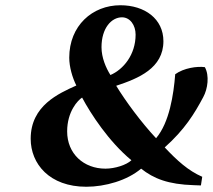

<svg xmlns="http://www.w3.org/2000/svg" viewBox="-20 -700 812 732"><path d="M97 -171C97 -75 169 12 309 12C381 12 465 -12 518 -57C566 -19 621 3 719 6L746 7L751 -26C698 -49 655 -88 608 -138C684 -206 721 -266 755 -330C772 -361 779 -412 761 -444C732 -448 681 -441 648 -417C642 -340 626 -233 575 -173C518 -234 459 -314 423 -373C508 -401 603 -440 603 -543C603 -628 532 -680 439 -680C332 -680 244 -602 244 -480C244 -445 256 -404 271 -374C205 -344 97 -298 97 -171ZM236 -199C236 -275 277 -318 293 -328C326 -266 395 -160 481 -89C462 -71 418 -57 382 -57C299 -57 236 -114 236 -199ZM367 -520C367 -593 405 -634 445 -634C476 -634 497 -604 497 -568C497 -491 450 -435 401 -414C384 -441 367 -480 367 -520Z"/></svg>

Font: Heuristica
Style: Bold Italic
Weight: 700
Italic angle: -13°
Version: Version 1.0.1